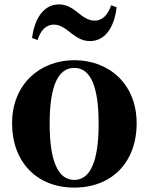

<svg xmlns="http://www.w3.org/2000/svg" viewBox="-20 -837 677 874"><path d="M318 17C488 17 602 -97 602 -276C602 -455 476 -563 318 -563C161 -563 35 -453 35 -276C35 -100 147 17 318 17ZM318 -18C246 -18 206 -100 206 -274C206 -449 246 -528 318 -528C390 -528 429 -449 429 -274C429 -100 390 -18 318 -18ZM126 -664 151 -655C165 -699 190 -725 225 -725C258 -725 283 -702 308 -683C330 -667 353 -650 390 -650C454 -650 499 -705 511 -804L486 -813C471 -769 446 -743 411 -743C378 -743 353 -765 329 -784C307 -801 282 -817 248 -817C184 -817 138 -760 126 -664Z"/></svg>

Font: Noto Serif KR Black
Style: Regular
Weight: 900
Version: Version 1.001;PS 1.001;hotconv 16.6.54;makeotf.lib2.5.65590